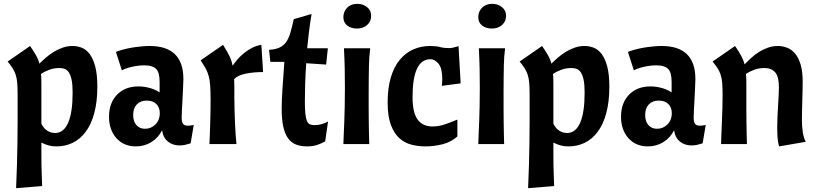

<svg xmlns="http://www.w3.org/2000/svg" viewBox="-20 -752 4265 1002"><path d="M488 -300Q488 -222 472.5 -163.5Q457 -105 428.5 -66Q400 -27 361 -7.5Q322 12 274 12Q251 12 232 6.5Q213 1 196 -8Q196 26 196 55Q196 84 196.5 111.5Q197 139 198 165Q199 191 200 219L64 230Q67 169 68.5 111Q70 53 71 -6.5Q72 -66 72 -127Q72 -188 72 -255Q72 -294 70 -318.5Q68 -343 62 -361.5Q56 -380 46 -395.5Q36 -411 20 -431L137 -512Q157 -483 168.5 -462.5Q180 -442 186 -420Q202 -436 220.5 -452Q239 -468 261 -481.5Q283 -495 307.5 -503.5Q332 -512 359 -512Q383 -512 406.5 -503Q430 -494 448 -470Q466 -446 477 -405Q488 -364 488 -300ZM196 -106Q221 -58 268 -58Q312 -58 335.5 -111Q359 -164 359 -268Q359 -309 354 -334Q349 -359 340 -373Q331 -387 318.5 -392Q306 -397 291 -397Q262 -397 237.5 -388Q213 -379 194 -366Q196 -347 196 -324Q196 -301 196 -271Z M689 12Q626 12 587.5 -31Q549 -74 549 -143Q549 -215 591 -258Q633 -301 703 -301Q732 -301 761 -293Q790 -285 813 -270V-326Q813 -373 795 -392Q777 -411 733 -411Q703 -411 669.5 -403.5Q636 -396 616 -385L585 -481Q600 -487 621 -493Q642 -499 666 -503Q690 -507 715 -509.5Q740 -512 761 -512Q937 -512 937 -340Q937 -325 935.5 -296Q934 -267 932.5 -235.5Q931 -204 929.5 -177Q928 -150 928 -139Q928 -116 935 -106Q942 -96 961 -96Q974 -96 991 -100L975 -4Q959 1 945.5 4Q932 7 918 7Q881 7 856 -13.5Q831 -34 826 -72Q806 -33 770 -10.5Q734 12 689 12ZM737 -80Q769 -80 791.5 -103Q814 -126 814 -161Q814 -191 796 -209Q778 -227 746 -227Q713 -227 694 -207Q675 -187 675 -152Q675 -119 691.5 -99.5Q708 -80 737 -80Z M1144 -518Q1165 -485 1177 -460.5Q1189 -436 1194 -409Q1204 -424 1219 -441.5Q1234 -459 1253 -474.5Q1272 -490 1295 -502Q1318 -514 1344 -518L1353 -376Q1304 -376 1262 -367.5Q1220 -359 1202 -339Q1203 -320 1203 -297.5Q1203 -275 1203 -247Q1203 -215 1204 -178.5Q1205 -142 1206.5 -108.5Q1208 -75 1210 -46Q1212 -17 1214 0H1073Q1074 -21 1075 -49Q1076 -77 1077 -107Q1078 -137 1078.5 -168.5Q1079 -200 1079 -229Q1079 -275 1077 -304.5Q1075 -334 1069 -355.5Q1063 -377 1053 -395Q1043 -413 1027 -437Z M1384 -492Q1417 -494 1438 -503.5Q1459 -513 1472.5 -531.5Q1486 -550 1495 -580Q1504 -610 1513 -652L1606 -679Q1597 -624 1592 -582Q1587 -540 1583 -500H1691L1682 -415L1578 -422Q1574 -362 1572.5 -311.5Q1571 -261 1571 -225Q1571 -184 1573.5 -159.5Q1576 -135 1581.5 -121.5Q1587 -108 1596.5 -103.5Q1606 -99 1621 -99Q1641 -99 1660 -104.5Q1679 -110 1692 -118L1677 -14Q1653 -1 1632 5.5Q1611 12 1582 12Q1549 12 1524 2Q1499 -8 1482.5 -31.5Q1466 -55 1458 -92.5Q1450 -130 1450 -184Q1450 -229 1454.5 -294Q1459 -359 1464 -429H1391Z M1912 -500Q1909 -477 1907.5 -456Q1906 -435 1905.5 -409.5Q1905 -384 1904.5 -350.5Q1904 -317 1904 -271Q1904 -225 1904 -188Q1904 -151 1904.5 -119Q1905 -87 1905.5 -58.5Q1906 -30 1907 0H1772Q1773 -37 1774.5 -65Q1776 -93 1777 -124.5Q1778 -156 1779 -195.5Q1780 -235 1780 -294Q1780 -348 1779 -395.5Q1778 -443 1775 -500ZM1772 -663Q1772 -691 1791.5 -711.5Q1811 -732 1845 -732Q1874 -732 1895.5 -715Q1917 -698 1917 -669Q1917 -641 1896.5 -622Q1876 -603 1842 -603Q1813 -603 1792.5 -618.5Q1772 -634 1772 -663Z M2003 -217Q2003 -292 2019.5 -347.5Q2036 -403 2066 -439.5Q2096 -476 2136.5 -494Q2177 -512 2225 -512Q2256 -512 2276.5 -506.5Q2297 -501 2322 -501Q2333 -501 2343 -503Q2353 -505 2373 -511L2384 -317L2286 -304Q2287 -314 2287.5 -322.5Q2288 -331 2288 -341Q2288 -396 2268.5 -419.5Q2249 -443 2227 -443Q2179 -443 2156 -393Q2133 -343 2133 -246Q2133 -164 2159.5 -128Q2186 -92 2237 -92Q2272 -92 2306.5 -104.5Q2341 -117 2367 -128V-40Q2335 -11 2290.5 0.5Q2246 12 2200 12Q2163 12 2127.5 3Q2092 -6 2064.5 -30.5Q2037 -55 2020 -100Q2003 -145 2003 -217Z M2616 -500Q2613 -477 2611.5 -456Q2610 -435 2609.5 -409.5Q2609 -384 2608.5 -350.5Q2608 -317 2608 -271Q2608 -225 2608 -188Q2608 -151 2608.5 -119Q2609 -87 2609.5 -58.5Q2610 -30 2611 0H2476Q2477 -37 2478.5 -65Q2480 -93 2481 -124.5Q2482 -156 2483 -195.5Q2484 -235 2484 -294Q2484 -348 2483 -395.5Q2482 -443 2479 -500ZM2476 -663Q2476 -691 2495.5 -711.5Q2515 -732 2549 -732Q2578 -732 2599.5 -715Q2621 -698 2621 -669Q2621 -641 2600.5 -622Q2580 -603 2546 -603Q2517 -603 2496.5 -618.5Q2476 -634 2476 -663Z M3160 -300Q3160 -222 3144.5 -163.5Q3129 -105 3100.5 -66Q3072 -27 3033 -7.5Q2994 12 2946 12Q2923 12 2904 6.5Q2885 1 2868 -8Q2868 26 2868 55Q2868 84 2868.5 111.5Q2869 139 2870 165Q2871 191 2872 219L2736 230Q2739 169 2740.5 111Q2742 53 2743 -6.5Q2744 -66 2744 -127Q2744 -188 2744 -255Q2744 -294 2742 -318.5Q2740 -343 2734 -361.5Q2728 -380 2718 -395.5Q2708 -411 2692 -431L2809 -512Q2829 -483 2840.5 -462.5Q2852 -442 2858 -420Q2874 -436 2892.5 -452Q2911 -468 2933 -481.5Q2955 -495 2979.5 -503.5Q3004 -512 3031 -512Q3055 -512 3078.5 -503Q3102 -494 3120 -470Q3138 -446 3149 -405Q3160 -364 3160 -300ZM2868 -106Q2893 -58 2940 -58Q2984 -58 3007.5 -111Q3031 -164 3031 -268Q3031 -309 3026 -334Q3021 -359 3012 -373Q3003 -387 2990.5 -392Q2978 -397 2963 -397Q2934 -397 2909.5 -388Q2885 -379 2866 -366Q2868 -347 2868 -324Q2868 -301 2868 -271Z M3361 12Q3298 12 3259.5 -31Q3221 -74 3221 -143Q3221 -215 3263 -258Q3305 -301 3375 -301Q3404 -301 3433 -293Q3462 -285 3485 -270V-326Q3485 -373 3467 -392Q3449 -411 3405 -411Q3375 -411 3341.5 -403.5Q3308 -396 3288 -385L3257 -481Q3272 -487 3293 -493Q3314 -499 3338 -503Q3362 -507 3387 -509.5Q3412 -512 3433 -512Q3609 -512 3609 -340Q3609 -325 3607.5 -296Q3606 -267 3604.5 -235.5Q3603 -204 3601.5 -177Q3600 -150 3600 -139Q3600 -116 3607 -106Q3614 -96 3633 -96Q3646 -96 3663 -100L3647 -4Q3631 1 3617.5 4Q3604 7 3590 7Q3553 7 3528 -13.5Q3503 -34 3498 -72Q3478 -33 3442 -10.5Q3406 12 3361 12ZM3409 -80Q3441 -80 3463.5 -103Q3486 -126 3486 -161Q3486 -191 3468 -209Q3450 -227 3418 -227Q3385 -227 3366 -207Q3347 -187 3347 -152Q3347 -119 3363.5 -99.5Q3380 -80 3409 -80Z M3816 -512Q3836 -483 3848 -461Q3860 -439 3866 -416Q3881 -432 3900 -449.5Q3919 -467 3940.5 -480.5Q3962 -494 3987 -503Q4012 -512 4039 -512Q4064 -512 4087.5 -503Q4111 -494 4129 -473Q4147 -452 4158 -416Q4169 -380 4169 -326Q4169 -312 4168.5 -285Q4168 -258 4167 -227.5Q4166 -197 4165.5 -169Q4165 -141 4165 -126Q4165 -93 4169.5 -62.5Q4174 -32 4185 -12L4046 12Q4039 -11 4037.5 -38Q4036 -65 4036 -85Q4036 -113 4037.5 -142.5Q4039 -172 4040.5 -199.5Q4042 -227 4043.5 -251.5Q4045 -276 4045 -294Q4045 -353 4025 -375Q4005 -397 3970 -397Q3941 -397 3916.5 -388Q3892 -379 3873 -366Q3875 -347 3875 -324Q3875 -301 3875 -271Q3875 -225 3875 -188Q3875 -151 3875.5 -119Q3876 -87 3876.5 -58.5Q3877 -30 3878 0H3743Q3744 -24 3745 -54Q3746 -84 3747.5 -117.5Q3749 -151 3750 -186.5Q3751 -222 3751 -255Q3751 -294 3749 -318.5Q3747 -343 3741 -361.5Q3735 -380 3725 -395.5Q3715 -411 3699 -431Z"/></svg>

Font: CantoraOne
Style: Regular
Weight: 400
Designer: Pablo Impallari, Rodrigo Fuenzalida
Foundry: Pablo Impallari
Version: Version 1.001; ttfautohint (v0.8) -G 200 -r 50